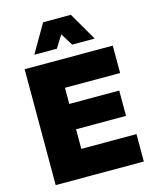

<svg xmlns="http://www.w3.org/2000/svg" viewBox="-130 -982 866 1069"><g transform="rotate(-15 303.0 -447.0)"><path d="M56 0V-668H564V-510H246V-417H534V-271H246V-158H564V0ZM129 -732 223 -894H383L477 -732H347L303 -803L259 -732Z"/></g></svg>

Font: Gantari Black
Style: Regular
Weight: 900
Version: Version 1.000